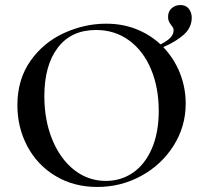

<svg xmlns="http://www.w3.org/2000/svg" viewBox="-20 -730 806 762"><path d="M628 -543Q671 -498 694 -440Q717 -382 717 -319Q717 -228 669 -152Q621 -76 540.5 -32Q460 12 366 12Q273 12 200.5 -31.5Q128 -75 88.5 -149.5Q49 -224 49 -312Q49 -415 101 -488.5Q153 -562 234.5 -599Q316 -636 401 -636Q466 -636 520.5 -614.5Q575 -593 617 -554Q669 -579 669 -609Q669 -618 664.5 -623.5Q660 -629 659 -631Q653 -639 650 -646Q647 -653 647 -663Q647 -685 661.5 -697.5Q676 -710 696 -710Q718 -710 729.5 -695Q741 -680 741 -660Q741 -621 710 -593Q679 -565 628 -543ZM610 -290Q610 -382 579.5 -455Q549 -528 492.5 -569.5Q436 -611 361 -611Q263 -611 209.5 -541Q156 -471 156 -348Q156 -253 187.5 -176Q219 -99 274.5 -55.5Q330 -12 400 -12Q460 -12 507.5 -44.5Q555 -77 582.5 -140Q610 -203 610 -290Z"/></svg>

Font: Cormorant Garamond SemiBold
Style: Regular
Weight: 600
Designer: Christian Thalmann (Catharsis Fonts)
Version: Version 3.000